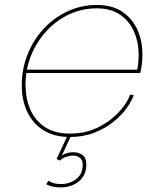

<svg xmlns="http://www.w3.org/2000/svg" viewBox="-20 -558 673 794"><path d="M283.5 71.5Q305.5 71.5 321.2 83.2Q337 95 337 123Q337 153.5 322.2 174.5Q307.5 195.5 283.5 206.2Q259.5 217 232 217Q215.5 217 202.5 214.5Q189.5 212 181.5 208.8Q173.5 205.5 171 203.5L180 189.5Q184 192.5 196.8 197.8Q209.5 203 234 203Q269 203 295.5 182.2Q322 161.5 322 124.5Q322 104 311 94.8Q300 85.5 281 85.5Q267.5 85.5 252 91.2Q236.5 97 227.5 106L214 99.5L260.5 0H275.5L230 97.5V92.5Q235.5 83 251 77.2Q266.5 71.5 283.5 71.5ZM82 -256 85.5 -270H554.5L547 -267Q549.5 -277.5 551.5 -298.5Q553.5 -319.5 553.5 -330.5Q553.5 -382.5 534.5 -426.5Q515.5 -470.5 477 -497Q438.5 -523.5 380 -523.5Q318.5 -523.5 265.2 -498.2Q212 -473 171.5 -428.8Q131 -384.5 108.2 -327.8Q85.5 -271 85.5 -208Q85.5 -151.5 105.2 -105.5Q125 -59.5 166 -32.5Q207 -5.5 269.5 -5.5Q322 -5.5 364.8 -22.2Q407.5 -39 439.2 -64.8Q471 -90.5 491 -117.8Q511 -145 517.5 -166H533Q525.5 -141.5 504.5 -111.8Q483.5 -82 449.5 -54.5Q415.5 -27 370 -9.2Q324.5 8.5 268.5 8.5Q204.5 8.5 160 -19.2Q115.5 -47 92.8 -95.2Q70 -143.5 70 -205Q70 -272.5 94 -332.8Q118 -393 160.5 -439Q203 -485 259.5 -511.2Q316 -537.5 381 -537.5Q443 -537.5 484.8 -510Q526.5 -482.5 547.8 -436Q569 -389.5 569 -332Q569 -313 566.8 -294.2Q564.5 -275.5 560 -256Z"/></svg>

Font: Epilogue Thin
Style: Italic
Weight: 250
Italic angle: -12°
Designer: Tyler Finck
Foundry: Etcetera Type Co
Version: Version 2.112